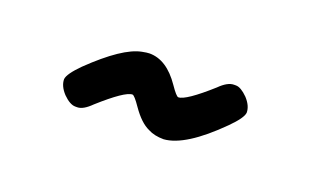

<svg xmlns="http://www.w3.org/2000/svg" viewBox="-35 -372 594 367"><g transform="rotate(20 262.5 -188.5)"><path d="M209 -259Q219 -261 224 -261Q259 -261 287 -220Q300 -201 304 -201Q319 -201 367 -244Q383 -260 396 -260H400Q410 -260 424 -246Q437 -232 437 -218Q436 -207 413 -184Q348 -119 305 -116Q286 -116 273 -123Q255 -131 237 -157Q224 -176 220 -176Q205 -176 157 -133Q141 -117 129 -117H125Q114 -117 100 -131Q87 -145 87 -159Q88 -170 111 -193Q172 -252 209 -259Z"/></g></svg>

Font: KaTeX_Typewriter
Style: Regular
Weight: 400
Version: Version 1.1; ttfautohint (v1.3)